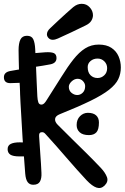

<svg xmlns="http://www.w3.org/2000/svg" viewBox="-24 -924 638 982"><path d="M105 -36Q97.5 -126 91.5 -216Q85.5 -306 81 -396Q80.5 -404.5 80.2 -412.2Q80 -420 79.5 -428Q79 -435 78.8 -442.2Q78.5 -449.5 78.5 -456Q78 -469 77.5 -481.2Q77 -493.5 76 -506Q76 -511.5 75.5 -517Q75 -522.5 74.8 -528Q74.5 -533.5 74 -539Q74 -544 73.8 -549.2Q73.5 -554.5 73.5 -559.8Q73.5 -565 73 -570Q72.5 -594 71.8 -618.5Q71 -643 71 -667Q71 -703 80.5 -722Q90 -741 114 -741Q138 -741 146.2 -723.2Q154.5 -705.5 156 -673Q158.5 -627.5 160.2 -582.8Q162 -538 163.8 -498.8Q165.5 -459.5 167 -431Q168 -412.5 172 -400.8Q176 -389 188 -389Q195.5 -389 201.5 -394.8Q207.5 -400.5 214 -411Q257 -478 289.8 -530.8Q322.5 -583.5 351.5 -620.2Q380.5 -657 411.5 -676.5Q442.5 -696 481 -696Q521 -696 546 -679.2Q571 -662.5 582.5 -635.8Q594 -609 594 -579Q594 -546.5 581 -519.2Q568 -492 534.2 -465.2Q500.5 -438.5 439.2 -408.5Q378 -378.5 282 -340Q259.5 -331 257.8 -316Q256 -301 271 -286Q308 -248.5 345.2 -212.2Q382.5 -176 419.2 -139.5Q456 -103 492 -65Q514.5 -41 523 -18.2Q531.5 4.5 511 25Q492.5 43 470 35.5Q447.5 28 419 -2Q366.5 -58.5 315.2 -118.2Q264 -178 210 -237Q205 -243 200.8 -245.5Q196.5 -248 191 -248Q174.5 -248 176 -228Q179 -175.5 182.5 -131Q186 -86.5 188 -40Q189.5 -11.5 180.2 4.8Q171 21 146 21Q127.5 21 117.5 7.5Q107.5 -6 105 -36ZM431 -233Q399.5 -233 383.8 -247.2Q368 -261.5 368 -284.5Q368 -312.5 385.2 -329.8Q402.5 -347 425.5 -347Q453 -347 467.5 -334Q482 -321 482 -297.5Q482 -261.5 469 -247.2Q456 -233 431 -233ZM371 -438Q387 -438 399.2 -450Q411.5 -462 411.5 -483.5Q411.5 -497 400.5 -509Q389.5 -521 373 -521Q356.5 -521 342.2 -507.5Q328 -494 328 -480Q328 -460.5 341.8 -449.2Q355.5 -438 371 -438ZM475 -525Q494.5 -525 509.2 -538.8Q524 -552.5 524 -575.5Q524 -596 509.8 -610.2Q495.5 -624.5 475 -624.5Q454 -624.5 439.2 -612Q424.5 -599.5 424.5 -581Q424.5 -553.5 439 -539.2Q453.5 -525 475 -525ZM460 -684Q461.5 -682.5 463 -681Q464.5 -679.5 466 -678Q470 -674.5 467.8 -669.5Q465.5 -664.5 461 -659Q456 -654 450.5 -651.5Q445 -649 442 -652Q440.5 -653.5 439.5 -654.5Q438.5 -655.5 437 -657Q432.5 -661.5 434 -667.8Q435.5 -674 440 -679Q444.5 -683.5 450.8 -685.2Q457 -687 460 -684ZM77 -196Q91.5 -196 105 -195.2Q118.5 -194.5 132 -192Q145.5 -190 151.8 -182.5Q158 -175 158 -157Q158 -140.5 150.8 -134.5Q143.5 -128.5 130 -126Q119.5 -124.5 105 -124.2Q90.5 -124 76 -124Q42.5 -124 28.8 -133.2Q15 -142.5 15 -161Q15 -180 31 -188Q47 -196 77 -196ZM143 -580 125 -650Q175.5 -654.5 206.2 -656.5Q237 -658.5 251 -652.5Q265 -646.5 265 -627Q265 -601 233 -594.8Q201 -588.5 143 -580ZM118 -575 136 -505Q60.5 -498.5 28.2 -498.8Q-4 -499 -4 -529Q-4 -554.5 28.2 -560.8Q60.5 -567 118 -575ZM272 -727Q257.5 -720.5 245.5 -720.5Q233 -720.5 224.5 -729.2Q216 -738 216 -748.5Q216 -764.5 233 -780Q251.5 -797.5 272.2 -817Q293 -836.5 313.5 -855Q334 -873.5 351 -888Q371.5 -904.5 394 -904.5Q419 -904.5 435.2 -886.2Q451.5 -868 451.5 -846Q451.5 -831.5 442.8 -817.5Q434 -803.5 414 -794Q380.5 -777.5 341 -758.8Q301.5 -740 272 -727Z"/></svg>

Font: Kablammo
Style: Regular
Weight: 400
Designer: Travis Kochel, Lizy Gershenzon, Daria Petrova, Ethan Cohen
Foundry: Vectro Type Foundry
Version: Version 1.002